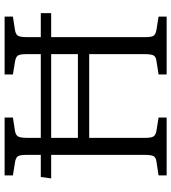

<svg xmlns="http://www.w3.org/2000/svg" viewBox="25 -768 743 833"><g transform="rotate(-90 396.5 -351.5)"><path d="M52 0V-35L110 -44Q129 -46 135 -56Q141 -66 141 -94V-501H39L45 -546H141V-611Q141 -637 134.5 -646Q128 -655 108 -658L52 -667V-703H303V-667L245 -658Q227 -655 221 -644.5Q215 -634 215 -607V-546H578V-611Q578 -637 571.5 -646Q565 -655 545 -658L490 -667V-703H741V-667L683 -658Q664 -655 658 -645Q652 -635 652 -607V-546H756V-501H652V-90Q652 -65 658.5 -56Q665 -47 685 -44L741 -35V0H490V-35L547 -44Q566 -46 572 -56Q578 -66 578 -94V-336H215V-90Q215 -66 221.5 -56.5Q228 -47 247 -44L303 -35V0ZM215 -385H578V-501H215Z"/></g></svg>

Font: Literata 18pt Light
Style: Regular
Weight: 300
Designer: Latin by Veronika Burian and Jose Scaglione. Greek by Irene Vlachou. Cyrillic by Vera Evstafieva.
Foundry: TypeTogether
Version: Version 3.103;gftools[0.9.29]